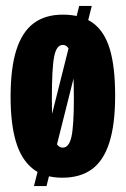

<svg xmlns="http://www.w3.org/2000/svg" viewBox="-20 -589 425 649"><path d="M247.7 -569H290.2L137.2 40H94.8ZM15.8 -261.8Q15.8 -358.5 35.2 -419.8Q54.7 -481 93.6 -510.2Q132.5 -539.5 192.2 -539.5Q256 -539.5 294.8 -510.8Q333.7 -482 351.4 -422.4Q369.2 -362.8 369.2 -265.3Q369.2 -168.8 349.8 -107.7Q330.5 -46.5 291.2 -17.4Q251.8 11.7 190.3 11.7Q128.2 11.7 89.8 -19.5Q51.3 -50.7 33.6 -110.9Q15.8 -171.2 15.8 -261.8ZM229.7 -257.2Q229.7 -358 221.7 -397.6Q213.7 -437.2 192.3 -437.2Q170.8 -437.2 163.1 -397.8Q155.3 -358.5 155.3 -255Q155.3 -161.5 163.2 -125.8Q171 -90 192.2 -90Q213.3 -90 221.5 -126.6Q229.7 -163.2 229.7 -257.2Z"/></svg>

Font: Bricolage Grotesque 96pt Condensed ExBd
Style: Regular
Weight: 800
Width: 3
Designer: Mathieu Triay
Foundry: Atelier Triay
Version: Version 1.001;Glyphs 3.2 (3207)